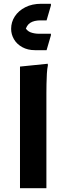

<svg xmlns="http://www.w3.org/2000/svg" viewBox="-20 -998 353 1018"><path d="M86 -645 233 -660 234 -652Q230 -634 228.5 -607Q227 -580 226.5 -552Q226 -524 226 -504V0H86ZM39 -845Q39 -881 58.5 -911Q78 -941 114 -959.5Q150 -978 199 -978H250V-969L227 -890H195Q161 -890 140.5 -877Q120 -864 113 -832L109 -859Q122 -834 142.5 -826.5Q163 -819 188 -819H250V-811L227 -732H165Q127 -732 98 -748Q69 -764 54 -790Q39 -816 39 -845Z"/></svg>

Font: Kufam SemiBold
Style: Italic
Weight: 600
Italic angle: -11°
Designer: Artur Schmal
Foundry: Original Type
Version: Version 1.301; ttfautohint (v1.8.3)